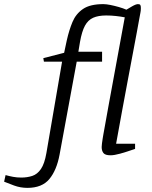

<svg xmlns="http://www.w3.org/2000/svg" viewBox="-159 -744 736 931"><path d="M-26 167Q-60 167 -91 155.5Q-122 144 -139 137L-132 105Q-114 110 -95.5 113.5Q-77 117 -56 117Q-27 117 -2.5 109Q22 101 39.5 75.5Q57 50 66 -2L142 -445H54L51 -462L152 -488L165 -549Q176 -598 192.5 -637.5Q209 -677 243.5 -700.5Q278 -724 342 -724Q356 -724 376 -720Q396 -716 417 -710Q438 -704 454 -697Q462 -702 481 -713Q500 -724 510 -724Q519 -724 521.5 -719.5Q524 -715 524 -705Q524 -698 523.5 -692.5Q523 -687 522 -683Q521 -679 516.5 -653.5Q512 -628 504 -585Q496 -542 485 -484Q474 -426 461 -356.5Q448 -287 433.5 -209Q419 -131 404 -47H496V-22Q453 -7 424 1Q395 9 377 9Q351 9 342.5 -2Q334 -13 334 -31Q334 -37 335.5 -49Q337 -61 339 -73Q341 -85 342 -91Q344 -101 350.5 -138Q357 -175 367.5 -232.5Q378 -290 391 -360.5Q404 -431 418 -507.5Q432 -584 446 -660Q425 -664 402 -666.5Q379 -669 356 -669Q318 -669 293 -658Q268 -647 253 -619.5Q238 -592 229 -541L221 -493H336V-445H213L130 5Q116 81 80.5 124Q45 167 -26 167Z"/></svg>

Font: Manuale Light
Style: Italic
Weight: 300
Italic angle: -11°
Version: Version 1.002